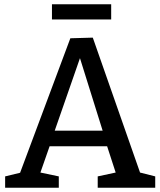

<svg xmlns="http://www.w3.org/2000/svg" viewBox="-20 -878 750 898"><path d="M414 -702 635 -71 706 -53V0H437V-53L521 -71L481 -194H212L169 -71L255 -53V0H4V-53L74 -70L309 -699ZM460 -267 354 -606 236 -267ZM223 -858H500V-787H223Z"/></svg>

Font: Bitter Pro Medium
Style: Regular
Weight: 500
Designer: Sol Matas, and Bitter project Authors
Foundry: Sol Matas
Version: Version 1.010